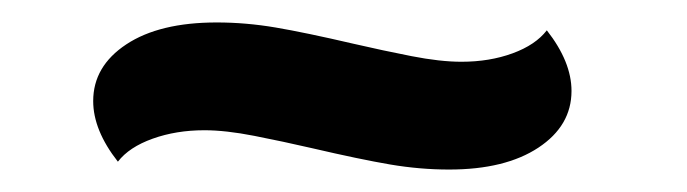

<svg xmlns="http://www.w3.org/2000/svg" viewBox="-20 -316 612 171"><path d="M489 -235Q489 -204 459.5 -184.5Q430 -165 380 -165Q354 -165 327.5 -169.5Q301 -174 258 -184Q232 -190 206.5 -195Q181 -200 162 -200Q137 -200 116 -192.5Q95 -185 85 -172Q63 -200 63 -226Q63 -257 92.5 -276.5Q122 -296 173 -296Q199 -296 225.5 -291.5Q252 -287 295 -277Q321 -271 346.5 -266Q372 -261 391 -261Q416 -261 436.5 -268.5Q457 -276 467 -289Q489 -261 489 -235Z"/></svg>

Font: Sansita ExtraBold Italic
Style: Regular
Weight: 800
Italic angle: -11°
Designer: Pablo Cosgaya
Foundry: Omnibus-Type
Version: Version 1.006